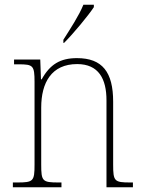

<svg xmlns="http://www.w3.org/2000/svg" viewBox="-20 -786 604 806"><path d="M246 -619V-606H249C289 -646 351 -721 374 -756V-766H330C312 -721 275 -665 246 -619ZM34 0H238V-20H226C158 -20 153 -25 153 -95V-334C153 -439 196 -517 304 -517C394 -517 427 -455 427 -365V0H538V-20H527C460 -20 455 -25 455 -95V-359C455 -483 410 -542 303 -542C233 -542 190 -516 155 -453H152L149 -536H39V-516H58C119 -516 125 -511 125 -442V-95C125 -25 120 -20 52 -20H34Z"/></svg>

Font: Noto Serif Devanagari SemiCondensed Thin
Style: Regular
Weight: 100
Width: 4
Designer: Universal Thirst, Indian Type Foundry and the Monotype Design Team
Foundry: Monotype Imaging Inc.
Version: Version 2.004